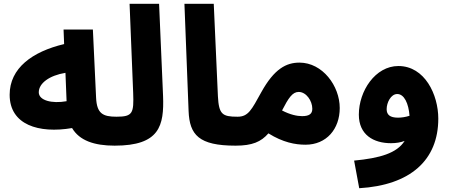

<svg xmlns="http://www.w3.org/2000/svg" viewBox="-20 -765 2381 1015"><path d="M675 -73C675 -115 652 -148 596 -148C523 -148 492 -165 488 -248L471 -609H316L319 -532C151 -492 31 -405 31 -264C31 -105 185 -58 361 -88C400 -22 478 5 586 5C644 5 675 -27 675 -73ZM185 -277C185 -325 241 -366 326 -380L332 -230C254 -216 185 -234 185 -277Z M586 5C824 5 848 -100 842 -258L821 -745H665L684 -274C688 -167 682 -148 596 -148Z M1225 5C1284 5 1315 -27 1315 -73C1315 -115 1292 -148 1235 -148C1155 -148 1137 -161 1132 -256L1110 -745H955L977 -178C982 -52 1031 5 1225 5Z M1595 0C1706 0 1776 -83 1776 -194C1776 -311 1685 -434 1563 -434C1494 -434 1430 -402 1361 -277C1310 -185 1293 -148 1236 -148L1226 5C1313 5 1360 -15 1399 -60C1476 -12 1541 0 1595 0ZM1559 -279C1599 -279 1631 -232 1631 -190C1631 -164 1616 -151 1577 -151C1550 -151 1513 -159 1471 -181C1505 -247 1526 -279 1559 -279Z M2297 -138C2297 -264 2226 -416 2086 -416C1964 -416 1877 -284 1877 -159C1877 -52 1955 -8 2047 -8C2074 -8 2098 -12 2119 -20C2078 45 1988 71 1852 84L1879 230C2149 214 2297 82 2297 -138ZM2024 -188C2024 -222 2046 -268 2080 -268C2117 -268 2140 -218 2145 -153C2124 -146 2102 -143 2084 -143C2042 -143 2024 -158 2024 -188Z"/></svg>

Font: Noto Sans Arabic UI Extra
Style: Regular
Weight: 800
Designer: Nadine Chahine - Monotype Design Team
Foundry: Monotype Imaging Inc.
Version: Version 1.900